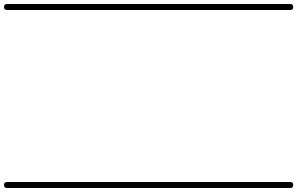

<svg xmlns="http://www.w3.org/2000/svg" viewBox="-35 -575 1486 960"><path d="M0 -555Q195 -555 389.5 -555Q584 -555 778 -555Q793 -555 793 -540Q793 -525 778 -525Q584 -525 389.5 -525Q195 -525 0 -525Q-15 -525 -15 -540Q-15 -555 0 -555ZM0 335Q195 335 389.5 335Q584 335 778 335Q793 335 793 350Q793 365 778 365Q584 365 389.5 365Q195 365 0 365Q-15 365 -15 350Q-15 335 0 335Z M778 -555Q898 -555 1018.5 -555Q1139 -555 1259 -555Q1274 -555 1274 -540Q1274 -525 1259 -525Q1139 -525 1018.5 -525Q898 -525 778 -525Q763 -525 763 -540Q763 -555 778 -555ZM778 335Q898 335 1018.5 335Q1139 335 1259 335Q1274 335 1274 350Q1274 365 1259 365Q1139 365 1018.5 365Q898 365 778 365Q763 365 763 350Q763 335 778 335Z M1259 -555Q1298 -555 1337.5 -555Q1377 -555 1416 -555Q1431 -555 1431 -540Q1431 -525 1416 -525Q1377 -525 1337.5 -525Q1298 -525 1259 -525Q1244 -525 1244 -540Q1244 -555 1259 -555ZM1259 335Q1298 335 1337.5 335Q1377 335 1416 335Q1431 335 1431 350Q1431 365 1416 365Q1377 365 1337.5 365Q1298 365 1259 365Q1244 365 1244 350Q1244 335 1259 335Z"/></svg>

Font: FRB American Cursive Just Guidelines
Style: Italic
Weight: 400
Italic angle: -25°
Version: Version 2.0;Modular Font Editor K font №1